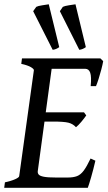

<svg xmlns="http://www.w3.org/2000/svg" viewBox="-21 -893 513 913"><path d="M469.7 -602.1Q466.8 -585.4 460.7 -562.3Q454.6 -539.1 447.8 -517.6Q440.9 -496.1 435.5 -483.4H410.2Q414.6 -528.3 408 -547.1Q401.4 -565.9 384.3 -565.9H202.1L221.7 -615.2H456.5ZM389.2 -344.2Q379.9 -330.6 365.5 -313.5Q351.1 -296.4 340.3 -288.1Q325.7 -304.2 304.2 -309.6Q282.7 -314.9 231.9 -314.9H162.6L178.2 -358.9H378.4ZM432.6 -128.9Q422.9 -86.9 412.4 -50.5Q401.9 -14.2 396.5 0H-1L2.4 -25.9Q33.2 -32.7 51.5 -41Q69.8 -49.3 70.3 -55.7L140.1 -559.1Q140.6 -564.9 126 -573.7Q111.3 -582.5 80.1 -589.4L83.5 -615.2H297.4L293.9 -589.4Q262.7 -585.9 244.6 -581.3Q226.6 -576.7 225.1 -569.3L158.7 -80.1Q157.2 -70.3 162.8 -63.2Q168.5 -56.2 187.5 -52.5Q206.5 -48.8 246.1 -48.8H300.3Q327.6 -48.8 345 -55.4Q362.3 -62 377 -81.5Q391.6 -101.1 409.7 -139.2ZM229.5 -656.2 136.7 -839.8 151.4 -860.4Q159.2 -864.7 180.4 -867.9Q201.7 -871.1 210.9 -872.6L260.7 -668.9Q245.6 -657.7 229.5 -656.2ZM356 -656.2 263.7 -839.8 277.8 -860.4Q286.1 -864.7 306.9 -867.9Q327.6 -871.1 337.9 -872.6L387.2 -668.9Q372.1 -657.7 356 -656.2Z"/></svg>

Font: Gentium Book Plus
Style: Italic
Weight: 400
Italic angle: -8°
Designer: Victor Gaultney, Annie Olsen, Iska Routamaa, Becca Hirsbrunner
Foundry: SIL International
Version: Version 6.101